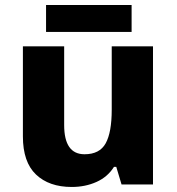

<svg xmlns="http://www.w3.org/2000/svg" viewBox="-20 -733 702 763"><path d="M588 0H463L442 -70H433Q408 -30 363.5 -10Q319 10 265 10Q175 10 123 -39.5Q71 -89 71 -191V-549H235V-236Q235 -120 316 -120Q376 -120 400 -163.5Q424 -207 424 -297V-549H588ZM503 -606H163V-713H503Z"/></svg>

Font: Noto Sans UI ExtraBold
Style: Regular
Weight: 800
Designer: Monotype Design Team
Foundry: Monotype Imaging Inc.
Version: Version 1.001